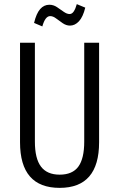

<svg xmlns="http://www.w3.org/2000/svg" viewBox="-20 -900 577 930"><path d="M269 10Q77 10 77 -211V-693H149V-214Q149 -132 178.5 -93Q208 -54 269 -54Q331 -54 359.5 -93Q388 -132 388 -214V-693H460V-211Q460 10 269 10ZM185 -772 145 -789Q156 -835 174.5 -856Q193 -877 219 -877Q239 -877 256 -865.5Q273 -854 288.5 -843Q304 -832 317 -832Q329 -832 337.5 -845Q346 -858 352 -880L393 -863Q382 -818 362.5 -797Q343 -776 319 -776Q301 -776 284 -787.5Q267 -799 252 -810.5Q237 -822 223 -822Q199 -822 185 -772Z"/></svg>

Font: Ubuntu Sans Condensed
Style: Regular
Weight: 400
Width: 3
Designer: Dalton Maag Ltd
Foundry: Dalton Maag Ltd
Version: Version 1.006; ttfautohint (v1.8.4.7-5d5b)